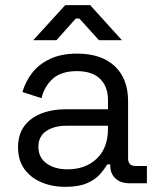

<svg xmlns="http://www.w3.org/2000/svg" viewBox="-20 -711 615 745"><path d="M233 14Q182 14 140 -4Q98 -22 74 -56Q50 -90 50 -139Q50 -189 74 -221.5Q98 -254 140 -270.5Q182 -287 234 -287H399V-323Q399 -375 368.5 -405Q338 -435 278 -435Q219 -435 186 -406.5Q153 -378 141 -330L67 -354Q79 -395 105 -428.5Q131 -462 174.5 -482.5Q218 -503 279 -503Q373 -503 425 -454.5Q477 -406 477 -318V-97Q477 -67 505 -67H550V0H481Q448 0 428 -18.5Q408 -37 408 -68V-73H396Q385 -54 366.5 -33.5Q348 -13 316 0.5Q284 14 233 14ZM242 -54Q312 -54 355.5 -95.5Q399 -137 399 -212V-223H237Q190 -223 159.5 -202.5Q129 -182 129 -141Q129 -100 160.5 -77Q192 -54 242 -54ZM109 -555 233 -691H330L453 -555H364L288 -639H274L199 -555Z"/></svg>

Font: Space Grotesk
Style: Regular
Weight: 400
Designer: Florian Karsten
Foundry: Florian Karsten
Version: Version 2.000